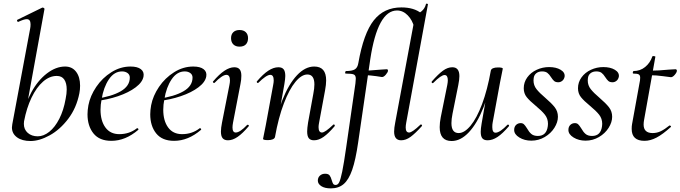

<svg xmlns="http://www.w3.org/2000/svg" viewBox="-20 -767 3764 1062"><path d="M46 -62Q46 -68 48 -80L147 -610Q149 -619 149 -633Q149 -661 128 -661Q113 -661 81 -646H80Q76 -646 74.5 -651.5Q73 -657 77 -658L214 -725H216Q220 -725 223.5 -722Q227 -719 226 -717L113 -96Q112 -91 112 -82Q112 -51 133.5 -32Q155 -13 189 -13Q221 -13 252.5 -38Q284 -63 308 -110Q332 -157 343 -220Q349 -249 349 -272Q349 -307 335.5 -327Q322 -347 294 -347Q254 -347 218 -315.5Q182 -284 154.5 -227Q127 -170 113 -96L106 -116Q118 -191 153.5 -256.5Q189 -322 239 -360.5Q289 -399 340 -399Q379 -399 401 -370Q423 -341 423 -293Q423 -271 419 -251Q403 -170 357.5 -110Q312 -50 255 -18.5Q198 13 149 13Q102 13 74 -7.5Q46 -28 46 -62Z M464 -135Q464 -157 469 -185Q479 -237 512.5 -286.5Q546 -336 596 -367.5Q646 -399 702 -399Q740 -399 759 -384.5Q778 -370 774 -345Q769 -313 730.5 -284Q692 -255 633 -235Q574 -215 509 -208L511 -221Q597 -233 647.5 -262Q698 -291 698 -338Q698 -354 685.5 -363Q673 -372 655 -372Q612 -372 582.5 -328.5Q553 -285 542 -218Q536 -188 536 -160Q536 -99 563 -62Q590 -25 640 -25Q696 -25 738 -58H739Q742 -58 744.5 -55Q747 -52 745 -49Q674 12 596 12Q530 12 497 -29Q464 -70 464 -135Z M811 -135Q811 -157 816 -185Q826 -237 859.5 -286.5Q893 -336 943 -367.5Q993 -399 1049 -399Q1087 -399 1106 -384.5Q1125 -370 1121 -345Q1116 -313 1077.5 -284Q1039 -255 980 -235Q921 -215 856 -208L858 -221Q944 -233 994.5 -262Q1045 -291 1045 -338Q1045 -354 1032.5 -363Q1020 -372 1002 -372Q959 -372 929.5 -328.5Q900 -285 889 -218Q883 -188 883 -160Q883 -99 910 -62Q937 -25 987 -25Q1043 -25 1085 -58H1086Q1089 -58 1091.5 -55Q1094 -52 1092 -49Q1021 12 943 12Q877 12 844 -29Q811 -70 811 -135Z M1202 -39Q1202 -59 1208 -89L1249 -297Q1252 -312 1252 -322Q1252 -353 1232 -353Q1221 -353 1204 -341.5Q1187 -330 1167 -309Q1166 -308 1164 -308Q1161 -308 1158.5 -311.5Q1156 -315 1159 -317Q1225 -395 1276 -395Q1296 -395 1305.5 -383.5Q1315 -372 1315 -348Q1315 -325 1310 -302L1269 -89Q1266 -73 1266 -62Q1266 -34 1284 -34Q1307 -34 1347 -76Q1348 -77 1350 -77Q1354 -77 1356 -73.5Q1358 -70 1355 -68Q1322 -29 1294.5 -10Q1267 9 1241 9Q1221 9 1211.5 -2.5Q1202 -14 1202 -39ZM1258 -556Q1258 -577 1270.5 -589Q1283 -601 1305 -601Q1327 -601 1339.5 -589Q1352 -577 1352 -556Q1352 -534 1340 -521.5Q1328 -509 1305 -509Q1283 -509 1270.5 -521.5Q1258 -534 1258 -556Z M1679 -40Q1679 -57 1684 -89L1713 -248Q1719 -278 1719 -300Q1719 -355 1680 -355Q1648 -355 1614 -314Q1580 -273 1550 -194.5Q1520 -116 1501 -9L1487 -10Q1507 -126 1542 -214Q1577 -302 1622.5 -350.5Q1668 -399 1718 -399Q1751 -399 1767.5 -380Q1784 -361 1784 -322Q1784 -299 1778 -267L1745 -89Q1742 -74 1742 -64Q1742 -34 1761 -34Q1778 -34 1823 -77Q1825 -79 1826 -79Q1829 -79 1831 -75.5Q1833 -72 1831 -69Q1797 -29 1770 -10Q1743 9 1717 9Q1697 9 1688 -2.5Q1679 -14 1679 -40ZM1435 1 1439 -19Q1448 -62 1450 -74L1491 -297Q1494 -312 1494 -322Q1494 -353 1475 -353Q1464 -353 1447 -341.5Q1430 -330 1409 -309Q1408 -308 1406 -308Q1403 -308 1401 -311.5Q1399 -315 1401 -317Q1435 -357 1464 -376Q1493 -395 1520 -395Q1540 -395 1549 -383.5Q1558 -372 1558 -347Q1558 -332 1553 -302L1501 -9Q1499 -1 1489 3.5Q1479 8 1462 8Q1435 8 1435 1Z M1738 232Q1738 215 1749.5 204.5Q1761 194 1778 194Q1796 194 1803 203Q1810 212 1815 230Q1819 244 1823 250Q1827 256 1837 256Q1849 256 1856.5 240.5Q1864 225 1873 181.5Q1882 138 1895 47L1946 -306Q1948 -326 1948 -332Q1948 -350 1937 -355Q1926 -360 1892 -360Q1889 -360 1889 -365Q1889 -368 1890.5 -371Q1892 -374 1893 -374Q1928 -374 1943 -383.5Q1958 -393 1962 -418Q1991 -583 2047.5 -654.5Q2104 -726 2200 -726Q2270 -726 2311 -693L2271 -616Q2261 -656 2235 -682.5Q2209 -709 2176 -709Q2069 -709 2028 -439L1961 21Q1947 118 1928 172.5Q1909 227 1881 251Q1853 275 1810 275Q1776 275 1757 262.5Q1738 250 1738 232ZM1981 -352 1983 -376Q2023 -376 2087 -382L2119 -384Q2126 -384 2126 -376Q2126 -368 2114 -354Q2102 -340 2092 -341Q2026 -352 1981 -352ZM2160 -39Q2160 -59 2166 -89L2278 -690Q2294 -690 2312 -705Q2330 -720 2336 -744Q2337 -748 2342.5 -746.5Q2348 -745 2347 -743L2227 -89Q2224 -73 2224 -62Q2224 -34 2243 -34Q2260 -34 2305 -77Q2307 -79 2308 -79Q2311 -79 2313.5 -75.5Q2316 -72 2313 -69Q2277 -29 2251 -10Q2225 9 2199 9Q2160 9 2160 -39Z M2412 -64Q2412 -88 2418 -119L2454 -297Q2457 -312 2457 -323Q2457 -352 2439 -352Q2420 -352 2377 -309Q2375 -307 2373 -307Q2370 -307 2368 -310.5Q2366 -314 2369 -317Q2404 -357 2430 -376Q2456 -395 2482 -395Q2521 -395 2521 -346Q2521 -327 2515 -297L2483 -138Q2477 -108 2477 -86Q2477 -31 2517 -31Q2549 -31 2583 -72Q2617 -113 2646.5 -191.5Q2676 -270 2695 -377L2709 -376Q2689 -260 2654 -172Q2619 -84 2573.5 -35.5Q2528 13 2478 13Q2412 13 2412 -64ZM2639 -38Q2639 -54 2644 -84L2695 -377Q2697 -385 2707 -389.5Q2717 -394 2735 -394Q2761 -394 2761 -387L2757 -367Q2748 -324 2746 -312L2705 -89Q2703 -80 2703 -64Q2703 -33 2721 -33Q2733 -33 2750 -44.5Q2767 -56 2787 -77Q2788 -78 2790 -78Q2793 -78 2795 -74.5Q2797 -71 2795 -69Q2760 -28 2732 -9.5Q2704 9 2677 9Q2657 9 2648 -2Q2639 -13 2639 -38Z M2824 -48Q2824 -66 2834.5 -76Q2845 -86 2860 -86Q2871 -86 2878 -79.5Q2885 -73 2895 -57Q2906 -37 2919 -26Q2932 -15 2955 -15Q3003 -15 3010 -69Q3011 -74 3011 -82Q3011 -111 2994 -132.5Q2977 -154 2943 -182Q2910 -209 2893.5 -229.5Q2877 -250 2877 -279Q2877 -312 2896.5 -339Q2916 -366 2948.5 -381Q2981 -396 3017 -396Q3056 -396 3081 -381Q3106 -366 3103 -343Q3100 -328 3090 -320Q3080 -312 3068 -312Q3053 -312 3045 -319Q3037 -326 3028 -340Q3018 -356 3007.5 -364Q2997 -372 2978 -372Q2959 -372 2946.5 -362Q2934 -352 2932 -335Q2931 -331 2931 -322Q2931 -295 2947.5 -274Q2964 -253 2996 -226Q3031 -196 3048.5 -173.5Q3066 -151 3066 -121Q3066 -91 3046.5 -60Q3027 -29 2993 -9Q2959 11 2919 11Q2881 11 2852.5 -6.5Q2824 -24 2824 -48Z M3124 -48Q3124 -66 3134.5 -76Q3145 -86 3160 -86Q3171 -86 3178 -79.5Q3185 -73 3195 -57Q3206 -37 3219 -26Q3232 -15 3255 -15Q3303 -15 3310 -69Q3311 -74 3311 -82Q3311 -111 3294 -132.5Q3277 -154 3243 -182Q3210 -209 3193.5 -229.5Q3177 -250 3177 -279Q3177 -312 3196.5 -339Q3216 -366 3248.5 -381Q3281 -396 3317 -396Q3356 -396 3381 -381Q3406 -366 3403 -343Q3400 -328 3390 -320Q3380 -312 3368 -312Q3353 -312 3345 -319Q3337 -326 3328 -340Q3318 -356 3307.5 -364Q3297 -372 3278 -372Q3259 -372 3246.5 -362Q3234 -352 3232 -335Q3231 -331 3231 -322Q3231 -295 3247.5 -274Q3264 -253 3296 -226Q3331 -196 3348.5 -173.5Q3366 -151 3366 -121Q3366 -91 3346.5 -60Q3327 -29 3293 -9Q3259 11 3219 11Q3181 11 3152.5 -6.5Q3124 -24 3124 -48Z M3474 -54Q3474 -70 3476 -80L3517 -306Q3521 -323 3521 -337Q3521 -351 3513 -355.5Q3505 -360 3483 -360Q3480 -360 3480 -365Q3480 -368 3481.5 -371Q3483 -374 3484 -374Q3521 -374 3548.5 -396.5Q3576 -419 3588 -454Q3588 -457 3595 -457Q3599 -457 3602.5 -455.5Q3606 -454 3605 -453L3543 -106Q3540 -91 3540 -78Q3540 -31 3590 -31Q3614 -31 3635.5 -41.5Q3657 -52 3683 -73H3684Q3687 -73 3690 -70Q3693 -67 3691 -65Q3646 -24 3611.5 -6Q3577 12 3545 12Q3474 12 3474 -54ZM3572 -351 3574 -376Q3621 -376 3681 -382L3717 -384Q3720 -384 3722 -381.5Q3724 -379 3724 -376Q3724 -367 3712.5 -353.5Q3701 -340 3691 -340Q3687 -340 3648.5 -345.5Q3610 -351 3572 -351Z"/></svg>

Font: Cormorant Infant Medium
Style: Italic
Weight: 500
Italic angle: -10°
Designer: Christian Thalmann (Catharsis Fonts)
Foundry: Catharsis Fonts
Version: Version 4.000